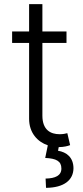

<svg xmlns="http://www.w3.org/2000/svg" viewBox="-20 -696 398 919"><path d="M298.3 -545.5H182.9V-676.1H119.3V-545.5H38V-490.4H119.3V-127.5C119.3 -60.4 159.1 -17.4 208.8 -0.4L196.4 60C249.6 62.5 273.8 75.3 273.8 110.8C273.8 144.2 245 158 198.2 158.7L200.3 203.1C286.2 202.4 331.3 166.2 331.7 109C331.3 57.2 298.3 32 257.8 25.6L261 8.2C286.6 7.8 304 3.2 315.7 -1.4L302.2 -58.6C293.3 -56.1 282 -53.6 265.3 -53.6C222.3 -53.6 182.9 -73.9 182.9 -142.4V-490.4H298.3Z"/></svg>

Font: Karasuma Gothic
Style: Light
Weight: 300
Designer: Rasmus Andersson / Ryoko Nishizuka
Foundry: rsms
Version: Version 1.00